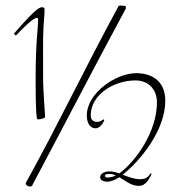

<svg xmlns="http://www.w3.org/2000/svg" viewBox="-20 -643 639 690"><path d="M521 -20C514 -10 508 1 483 1C463 1 442 -7 421 -15C485 -66 574 -175 574 -281C574 -345 534 -380 469 -380C397 -380 292 -309 292 -228C292 -206 300 -182 324 -182C342 -182 353 -206 355 -212L352 -214C348 -212 341 -205 329 -205C313 -205 306 -215 306 -228C306 -303 389 -354 467 -354C511 -354 544 -324 544 -275C544 -169 467 -62 409 -20C397 -24 385 -27 374 -27C359 -27 340 -21 340 -6C340 4 350 10 367 10C375 10 392 5 409 -6C430 6 451 25 479 25C506 25 517 -3 525 -18ZM406 -621C279 -387 191 -199 74 12C69 21 79 27 88 27C92 28 96 26 98 19C210 -191 300 -367 432 -612C432 -612 433 -614 432 -615C434 -620 430 -623 425 -622C419 -624 406 -623 406 -621ZM112 -222C112 -216 114 -214 118 -214C125 -214 142 -218 142 -223C142 -236 135 -318 135 -353C135 -496 133 -516 140 -599V-612C140 -615 135 -617 130 -617C113 -617 66 -563 30 -522L37 -515C64 -544 100 -579 113 -579C116 -579 117 -576 117 -572C117 -544 108 -489 108 -364C108 -329 108 -250 112 -222ZM367 -5C361 -5 357 -7 357 -11C357 -14 359 -18 372 -18C381 -18 389 -16 396 -12C385 -7 374 -5 367 -5Z"/></svg>

Font: Stalemate
Style: Regular
Weight: 400
Designer: Astigmatic (AOETI)
Foundry: Astigmatic (AOETI)
Version: Version 001.000